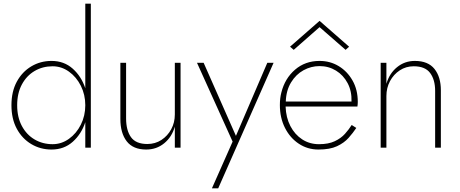

<svg xmlns="http://www.w3.org/2000/svg" viewBox="-20 -800 2490 1040"><path d="M42 -230Q42 -304 71 -357.5Q100 -411 149.5 -440.5Q199 -470 259 -470Q327 -470 374 -428Q421 -386 442 -322V-780H472V0H442V-138Q421 -74 374 -32Q327 10 259 10Q199 10 149.5 -19.5Q100 -49 71 -102.5Q42 -156 42 -230ZM73 -230Q73 -165 98.5 -117.5Q124 -70 167.5 -44.5Q211 -19 265 -19Q313 -19 353.5 -48Q394 -77 418 -125Q442 -173 442 -230Q442 -287 418 -335Q394 -383 353.5 -412Q313 -441 265 -441Q211 -441 167.5 -415.5Q124 -390 98.5 -342.5Q73 -295 73 -230Z M663 -159Q663 -94 689.5 -57Q716 -20 778 -20Q821 -20 854.5 -42Q888 -64 907.5 -100Q927 -136 927 -180V-460H958V0H927V-114Q911 -58 869.5 -24Q828 10 772 10Q701 10 666.5 -34.5Q632 -79 632 -156V-460H663Z M1462 -460 1162 220H1128L1240 -33L1047 -460H1083L1258 -64L1428 -460Z M1711 -653 1571 -530 1551 -547 1711 -687 1871 -547 1852 -530ZM1910 -107Q1892 -80 1868 -53Q1844 -26 1805.5 -8Q1767 10 1705 10Q1646 10 1598.5 -21.5Q1551 -53 1523.5 -107.5Q1496 -162 1496 -231Q1496 -269 1504 -299Q1523 -375 1578 -422.5Q1633 -470 1711 -470Q1768 -470 1814.5 -442Q1861 -414 1889.5 -364Q1918 -314 1918 -248Q1918 -236 1916 -223H1527Q1529 -163 1553 -117Q1577 -71 1617 -45Q1657 -19 1708 -19Q1759 -19 1793 -35Q1827 -51 1848.5 -75Q1870 -99 1885 -123ZM1711 -442Q1665 -442 1624 -419.5Q1583 -397 1556.5 -353.5Q1530 -310 1528 -250H1884Q1886 -306 1863 -349.5Q1840 -393 1800 -417.5Q1760 -442 1711 -442Z M2337 -308Q2337 -368 2310 -404.5Q2283 -441 2221 -441Q2179 -441 2145.5 -419Q2112 -397 2092.5 -360.5Q2073 -324 2073 -280V0H2042V-460H2073V-346Q2089 -402 2130.5 -436Q2172 -470 2227 -470Q2299 -470 2333.5 -426.5Q2368 -383 2368 -311V0H2337Z"/></svg>

Font: Jost* Thin
Style: Regular
Weight: 200
Version: Version 3.7